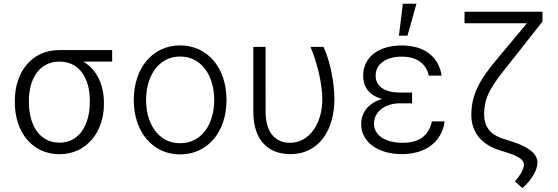

<svg xmlns="http://www.w3.org/2000/svg" viewBox="-20 -788 2889 994"><path d="M56.8 -258.2C56.8 -104.8 146 10.3 288 10.3C430 10.3 518.1 -108 518.1 -247.5V-255C518.1 -351.2 480.1 -428.3 411.6 -469.1H560.7V-528.8H286.9C144.5 -528.8 56.8 -415.8 56.8 -266.3ZM129.6 -266.3C129.6 -378.9 182.5 -469.1 288 -469.1C393.1 -469.1 445 -379.3 445 -268.1V-259.9C445 -142.4 391 -49.4 288 -49.4C183.9 -49.4 129.6 -142 129.6 -258.2Z M912.6 11.4C1054 11.4 1152.7 -104 1152.7 -270.2C1152.7 -437.5 1054 -552.9 912.6 -552.9C771.3 -552.9 672.6 -437.5 672.6 -270.2C672.6 -104 771.3 11.4 912.6 11.4ZM912.6 -46.5C799.4 -46.5 736.2 -148.1 736.2 -270.2C736.2 -392.4 799.4 -495.4 912.6 -495.4C1025.9 -495.4 1089.1 -392.4 1089.1 -270.2C1089.1 -148.1 1025.9 -46.5 912.6 -46.5Z M1291.5 -545.5V-209.9C1291.2 -61.1 1369.7 9.9 1482.6 9.9C1637.1 9.9 1711.3 -122.5 1711.3 -275.2C1711.3 -367.9 1684.7 -484.7 1654.5 -545.5H1587.4C1620.7 -467 1647.7 -359 1648.8 -276.3C1648.8 -147 1581.3 -48.7 1480.5 -48.7C1411.6 -49 1355.1 -95.2 1355.1 -208.5L1354.8 -545.5Z M2113.3 -287.3V-308.9H2051.8C1968 -308.9 1924.4 -343 1924.7 -397.4C1925.1 -456 1978 -494.7 2059.7 -494.7C2136.7 -494.7 2186.1 -459.5 2199.9 -396.7H2266.3C2251.4 -495.7 2175.1 -552.6 2059.7 -552.6C1940.7 -552.6 1860.4 -493.3 1860.1 -396.3C1860.1 -345.5 1883.2 -296.5 1958.1 -275.6C1878.9 -252.1 1849.8 -198.2 1849.8 -144.9C1849.8 -53.3 1936.1 9.9 2061.1 9.9C2187.5 9.9 2268.5 -57.5 2282 -159.4H2215.9C2200.3 -88.1 2153.1 -48.7 2063.9 -48.7C1974.4 -48.7 1916.2 -88.4 1916.2 -147.4C1915.8 -208.5 1971.6 -253.2 2051.8 -253.2H2113.3ZM2045.1 -603.3H2089.5L2136 -768.5H2065.7Z M2384.9 -727.3V-667.6H2708.1L2559.7 -490.1C2468 -381.7 2420.5 -304 2420.1 -194.2C2419.7 -104.4 2471.9 -40.1 2566.1 -10.3L2609 3.2C2662.6 20.6 2692.1 39.8 2692.5 62.5C2692.5 84.9 2675.8 117.9 2645.6 150.9L2685 185.7C2733.7 141.7 2762.4 93 2762.4 52.9C2762.4 8.9 2717.7 -26.3 2637.4 -52.9L2578.8 -71.7C2518.5 -92 2486.2 -133.5 2486.5 -195C2486.5 -295.5 2530.2 -349.4 2615.8 -457.4L2788.4 -676.5V-727.3Z"/></svg>

Font: Karasuma Gothic
Style: Light
Weight: 300
Designer: Rasmus Andersson / Ryoko Nishizuka
Foundry: rsms
Version: Version 1.00